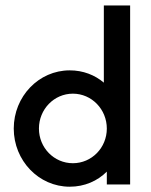

<svg xmlns="http://www.w3.org/2000/svg" viewBox="-20 -687 561 715"><path d="M239.6 8.3C295.1 8.3 343.1 -13.2 377.8 -47.9V0H464.6V-666.7H366.7V-379.2C333.3 -407.6 289.6 -425 239.6 -425C124.3 -425 31.2 -327.8 31.2 -208.3C31.2 -88.9 124.3 8.3 239.6 8.3ZM251.4 -79.2C181.2 -79.2 125 -136.8 125 -208.3C125 -279.9 181.2 -338.2 251.4 -338.2C321.5 -338.2 377.8 -279.9 377.8 -208.3C377.8 -136.8 321.5 -79.2 251.4 -79.2Z"/></svg>

Font: Afacad Medium
Style: Regular
Weight: 500
Designer: Kristian Moeller
Foundry: Dicotype
Version: Version 1.000